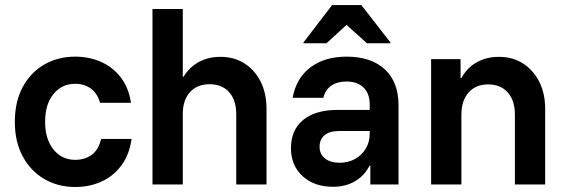

<svg xmlns="http://www.w3.org/2000/svg" viewBox="-20 -736 2258 766"><path d="M280 10Q210.8 10 156.2 -22.1Q101.7 -54.2 70.4 -112.5Q39.2 -170.8 39.2 -250Q39.2 -330 70.4 -388.3Q101.7 -446.7 156.2 -478.3Q210.8 -510 280 -510Q335.8 -510 382.9 -489.2Q430 -468.3 461.7 -427.5Q493.3 -386.7 502.5 -325.8H379.2Q368.3 -364.2 342.1 -382.9Q315.8 -401.7 280 -401.7Q226.7 -401.7 193.3 -360.8Q160 -320 160 -250Q160 -180.8 193.3 -139.6Q226.7 -98.3 280 -98.3Q318.3 -98.3 345.8 -118.3Q373.3 -138.3 383.3 -181.7H505Q495.8 -118.3 464.2 -75.8Q432.5 -33.3 385 -11.7Q337.5 10 280 10Z M588.3 0V-700H709.2V-430H712.5Q735 -467.5 772.5 -488.3Q810 -509.2 860 -509.2Q914.2 -509.2 955.4 -482.9Q996.7 -456.7 1020 -410Q1043.3 -363.3 1043.3 -301.7V0H922.5V-280Q922.5 -336.7 894.2 -368.3Q865.8 -400 815.8 -400Q766.7 -400 737.9 -368.3Q709.2 -336.7 709.2 -280V0Z M1309.2 9.2Q1233.3 9.2 1187.1 -33.3Q1140.8 -75.8 1140.8 -145Q1140.8 -217.5 1189.6 -257.5Q1238.3 -297.5 1326.7 -297.5H1455V-319.2Q1455 -362.5 1430.4 -386.7Q1405.8 -410.8 1362.5 -410.8Q1325.8 -410.8 1301.7 -394.2Q1277.5 -377.5 1270 -345.8H1147.5Q1161.7 -424.2 1218.3 -467.1Q1275 -510 1362.5 -510Q1460.8 -510 1515.4 -459.2Q1570 -408.3 1570 -315.8V0H1457.5V-75H1454.2Q1434.2 -35 1396.2 -12.9Q1358.3 9.2 1309.2 9.2ZM1335 -86.7Q1369.2 -86.7 1396.2 -101.7Q1423.3 -116.7 1439.2 -142.9Q1455 -169.2 1455 -202.5V-213.3H1332.5Q1295 -213.3 1275 -196.7Q1255 -180 1255 -150.8Q1255 -120.8 1276.7 -103.8Q1298.3 -86.7 1335 -86.7ZM1190.8 -563.3V-566.7L1305 -715.8H1421.7L1537.5 -566.7V-563.3H1444.2L1362.5 -636.7L1282.5 -563.3Z M1700 0V-500H1817.5V-424.2H1820.8Q1842.5 -465 1881.3 -487.1Q1920 -509.2 1970.8 -509.2Q2025.8 -509.2 2067.1 -482.5Q2108.3 -455.8 2131.7 -409.2Q2155 -362.5 2155 -301.7V0H2034.2V-278.3Q2034.2 -335 2005.8 -367.1Q1977.5 -399.2 1927.5 -399.2Q1878.3 -399.2 1849.6 -367.1Q1820.8 -335 1820.8 -278.3V0Z"/></svg>

Font: Funnel Sans Light SemiBold
Style: Regular
Weight: 600
Version: Version 1.000